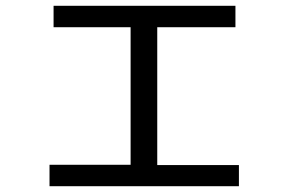

<svg xmlns="http://www.w3.org/2000/svg" viewBox="-20 -643 1040 663"><path d="M151 0H805V-73H523V-549H793V-623H165V-549H431V-74H151Z"/></svg>

Font: Inconsolata UltraExpanded
Style: Regular
Weight: 400
Width: 9
Monospace: yes
Designer: Raph Levien, Cyreal, Brenton Simpson
Foundry: Raph Levien, Cyreal, Google
Version: Version 3.100